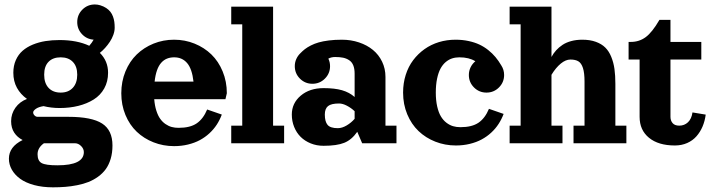

<svg xmlns="http://www.w3.org/2000/svg" viewBox="-20 -635 3167 851"><path d="M322.3 -537.1Q322.3 -569.6 345.1 -592.4Q367.9 -615.2 400.4 -615.2Q412.6 -615.2 424.3 -611.6Q439.5 -606.9 450.8 -599.4Q462.2 -591.8 469.2 -582.8Q476.3 -573.7 480.7 -561.9Q485.1 -550 486.7 -538.2Q488.3 -526.4 488.3 -512Q488.3 -497.1 482.4 -480.7Q476.6 -464.4 466.9 -449.8Q457.3 -435.3 445.9 -422.7Q434.6 -410.2 422.6 -400.6Q459 -364.7 459 -312.5Q459 -273.4 442 -243Q425 -212.6 395.3 -194Q365.5 -175.3 327.3 -165.8Q289.1 -156.2 244.1 -156.2Q207 -156.2 173.1 -164.6Q150.9 -161.1 138.9 -152.6Q127 -144 127 -136.7Q127 -129.4 133.1 -123.3Q139.2 -117.2 146.5 -117.2H283.2Q386.5 -117.2 432.5 -87.6Q478.5 -58.1 478.5 9.8Q478.5 42.5 470.5 69.2Q462.4 95.9 448.6 114.9Q434.8 133.8 414.6 148.3Q394.3 162.8 372.1 171.6Q349.9 180.4 322.5 185.8Q295.2 191.2 269.5 193.2Q243.9 195.3 214.8 195.3Q168.5 195.3 131 185.2Q93.5 175 69.5 157.5Q45.4 139.9 32.5 117.1Q19.5 94.2 19.5 68.4Q19.5 15.4 80.3 -14.4Q56.6 -26.4 43 -47.2Q29.3 -68.1 29.3 -97.7Q29.3 -130.6 48.3 -157.5Q67.4 -184.3 99.6 -196.5Q71 -216.8 55.1 -245.8Q39.1 -274.9 39.1 -312.5Q39.1 -343.8 50.2 -368.7Q61.3 -393.6 80.2 -410Q99.1 -426.5 125.6 -437.4Q152.1 -448.2 181.4 -452.9Q210.7 -457.5 244.1 -457.5Q321.3 -457.5 375.7 -432.1Q388.2 -446.5 395 -459.2Q364.5 -461.2 343.4 -483.6Q322.3 -506.1 322.3 -537.1ZM249 -380.9Q214.6 -380.9 195.2 -361.1Q175.8 -341.3 175.8 -304Q175.8 -266.4 195.3 -245.5Q214.8 -224.6 249 -224.6Q283 -224.6 302.6 -245.7Q322.3 -266.8 322.3 -304Q322.3 -340.8 302.7 -360.8Q283.2 -380.9 249 -380.9ZM174.6 0Q146.5 20 146.5 48.8Q146.5 77.9 164.6 87.8Q182.6 97.7 234.4 97.7Q351.6 97.7 351.6 39.1Q351.6 24.4 339.4 12.2Q327.1 0 312.5 0Z M663.6 -195.3Q665.8 -167 672.9 -144.8Q679.9 -122.6 690.1 -108.4Q700.2 -94.2 713.6 -85.1Q727.1 -75.9 741.2 -72.1Q755.4 -68.4 771.5 -68.4Q823 -68.4 851.9 -88.3Q880.9 -108.2 898.2 -149.7L963.1 -127.2Q954.3 -103.5 940.8 -82.6Q927.2 -61.8 908.2 -44.2Q889.2 -26.6 865.8 -14Q842.5 -1.5 813.2 5.6Q783.9 12.7 751.5 12.7Q703.4 12.7 660.5 -4.2Q617.7 -21 586.1 -51.1Q554.4 -81.3 536 -125.5Q517.6 -169.7 517.6 -221.7Q517.6 -273.7 536 -318.4Q554.4 -363 586.1 -393.7Q617.7 -424.3 660.5 -441.7Q703.4 -459 751.5 -459Q799.6 -459 842.4 -441.7Q885.3 -424.3 916.9 -393.7Q948.5 -363 966.9 -318.4Q985.4 -273.7 985.4 -221.7L979.2 -195.3ZM665.3 -273.4H837.6Q831.3 -329.6 809.6 -355.2Q787.8 -380.9 752 -380.9Q734.1 -380.9 720 -375.1Q705.8 -369.4 694.6 -356.8Q683.3 -344.2 675.9 -323.4Q668.5 -302.5 665.3 -273.4Z M1004.9 -605.5H1190.4V-78.1H1239.3V0H1004.9V-78.1H1053.7V-527.3H1004.9Z M1688.5 -294.2V-78.1H1737.3V0H1585.2L1563.5 -50.8Q1538.6 -15.1 1505.7 -2Q1472.9 11.2 1414.1 11.2Q1383.5 11.2 1357.3 0.6Q1331.1 -10 1312.6 -28.3Q1294.2 -46.6 1283.8 -72.3Q1273.4 -97.9 1273.4 -127.2Q1273.4 -177.7 1313 -211.1Q1352.5 -244.4 1414.1 -244.4Q1463.6 -244.4 1496.1 -235Q1528.6 -225.6 1551.8 -205.1V-308.6Q1551.8 -330.6 1545.8 -345.3Q1539.8 -360.1 1527.8 -368Q1515.9 -376 1501 -379.2Q1486.1 -382.3 1465.3 -382.3Q1448.7 -382.3 1435.3 -375.2Q1442.9 -359.4 1442.9 -341.8Q1442.9 -309.3 1420 -286.5Q1397.2 -263.7 1364.7 -263.7Q1332.3 -263.7 1309.4 -286.5Q1286.6 -309.3 1286.6 -341.8Q1286.6 -358.4 1293.1 -373Q1299.6 -387.7 1311 -398.7Q1320.8 -408.9 1331.3 -417.1Q1341.8 -425.3 1357.8 -433.5Q1373.8 -441.7 1392.6 -447Q1411.4 -452.4 1437.6 -455.7Q1463.9 -459 1495.1 -459Q1535.6 -459 1571.3 -447Q1606.9 -435.1 1632.8 -413.8Q1658.7 -392.6 1673.6 -361.6Q1688.5 -330.6 1688.5 -294.2ZM1551.8 -108.4V-142.1Q1536.6 -156.5 1517.7 -166.4Q1498.8 -176.3 1482.7 -176.3Q1448 -176.3 1433.8 -164.7Q1419.7 -153.1 1419.7 -127.2Q1419.7 -96.2 1431.9 -81.5Q1444.1 -66.9 1477.3 -66.9Q1496.1 -66.9 1516.5 -79Q1536.9 -91.1 1551.8 -108.4Z M2086.9 -363.5Q2059.1 -380.9 2016.1 -380.9Q1998.8 -380.9 1983.9 -376.1Q1969 -371.3 1955.4 -359.9Q1941.9 -348.4 1932.4 -330.8Q1922.9 -313.2 1917.2 -286.1Q1911.6 -259 1911.6 -224.6Q1911.6 -190.2 1917.7 -163.3Q1923.8 -136.5 1934 -119.4Q1944.1 -102.3 1958.4 -91.3Q1972.7 -80.3 1987.8 -75.8Q2002.9 -71.3 2020.5 -71.3Q2072 -71.3 2101 -91.2Q2129.9 -111.1 2147.2 -152.6L2212.2 -130.1Q2203.4 -106.4 2189.8 -85.6Q2176.3 -64.7 2157.2 -47.1Q2138.2 -29.5 2114.9 -17Q2091.6 -4.4 2062.3 2.7Q2033 9.8 2000.5 9.8Q1952.4 9.8 1909.5 -7.1Q1866.7 -23.9 1835.1 -54.1Q1803.5 -84.2 1785 -128.4Q1766.6 -172.6 1766.6 -224.6Q1766.6 -266.4 1778.3 -303.2Q1790 -340.1 1811.4 -368.4Q1832.8 -396.7 1861.6 -417.2Q1890.4 -437.7 1925.5 -448.4Q1960.7 -459 1999.3 -459Q2029.8 -459 2056.6 -453.2Q2083.5 -447.5 2104.6 -437.6Q2125.7 -427.7 2144 -413.1Q2162.4 -398.4 2176.1 -382Q2189.9 -365.5 2201.9 -345Q2214.4 -325.7 2214.4 -302.7Q2214.4 -270.3 2191.5 -247.4Q2168.7 -224.6 2136.2 -224.6Q2103.8 -224.6 2080.9 -247.4Q2058.1 -270.3 2058.1 -302.7Q2058.1 -320.8 2065.8 -336.7Q2073.5 -352.5 2086.9 -363.5Z M2561 -459Q2595.2 -459 2620.8 -449.7Q2646.5 -440.4 2662.8 -424.2Q2679.2 -408 2689.3 -382.9Q2699.5 -357.9 2703.5 -329.2Q2707.5 -300.5 2707.5 -263.7V-78.1H2756.3V0H2522V-78.1H2570.8V-273.4Q2570.8 -312 2563.8 -333.5Q2556.9 -355 2543.8 -363Q2530.8 -371.1 2508.3 -371.1Q2487.5 -371.1 2465.7 -353.3Q2443.8 -335.4 2424.3 -303.5V-78.1H2473.1V0H2238.8V-78.1H2287.6V-527.3H2238.8V-605.5H2424.3V-382.6Q2433.1 -398.9 2445.1 -412.1Q2457 -425.3 2473.4 -436.2Q2489.7 -447 2512.1 -453Q2534.4 -459 2561 -459Z M2902.8 -546.9H2951.7V-449.2H3088.4V-371.1H2951.7V-117.2Q2951.7 -100.6 2961.1 -89.4Q2970.5 -78.1 2990.7 -78.1Q3013.4 -78.1 3029.3 -93.1Q3045.2 -108.2 3049.3 -136.7L3107.9 -127Q3104.2 -98.4 3093.9 -74.1Q3083.5 -49.8 3066.9 -30.9Q3050.3 -12 3025.8 -1.1Q3001.2 9.8 2971.2 9.8Q2898.2 9.8 2856.6 -24.3Q2814.9 -58.3 2814.9 -117.2V-371.1H2766.1V-449.2H2775.9Q2813.5 -449.2 2842.3 -470.7Q2871.1 -492.2 2902.8 -546.9Z"/></svg>

Font: Orelega One
Style: Regular
Weight: 400
Version: Version 1.1 ; ttfautohint (v1.8.3)